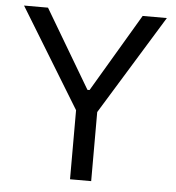

<svg xmlns="http://www.w3.org/2000/svg" viewBox="-51 -755 737 803"><g transform="rotate(5 317.0 -353.5)"><path d="M118.2 -707 312.5 -378.9H321.3L515.6 -707H617.2L361.3 -290V0H272.5V-290L17.6 -707Z"/></g></svg>

Font: Pretendard Std Variable
Style: Regular
Weight: 400
Designer: Base glyphs from Inter by Rasmus Andersson; Hangeul glyphs from Noto Sans CJK(Source Han Sans) by Jang Soo-young and Kan
Foundry: Kil Hyung-jin
Version: Version 1.309;Glyphs 3.2 (3225)